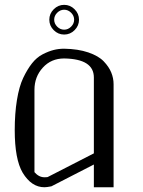

<svg xmlns="http://www.w3.org/2000/svg" viewBox="-20 -788 602 808"><path d="M206.1 -661.1Q187.5 -679.7 187.5 -705.1Q187.5 -730.5 206.1 -749Q224.6 -767.6 250 -767.6Q275.4 -767.6 293.9 -749Q312.5 -730.5 312.5 -705.1Q312.5 -679.7 293.9 -661.1Q275.4 -642.6 250 -642.6Q224.6 -642.6 206.1 -661.1ZM220.7 -734.4Q208 -721.7 208 -705.1Q208 -688.5 220.7 -675.8Q233.4 -663.1 250 -663.1Q266.6 -663.1 279.3 -675.8Q292 -688.5 292 -705.1Q292 -721.7 279.3 -734.4Q266.6 -747.1 250 -747.1Q233.4 -747.1 220.7 -734.4ZM250 -583Q308.6 -582 351.6 -567.4Q394.5 -552.7 416.5 -529.8Q438.5 -506.8 448.2 -482.9Q458 -459 458 -433.6V0H375V-95.7L196.3 -3.9Q176.8 0 167 0Q112.3 0 75.2 -61.5Q42 -118.2 42 -240.2Q42 -310.5 51.3 -367.2Q60.5 -423.8 77.6 -460Q94.7 -496.1 114.7 -521.5Q134.8 -546.9 159.7 -559.6Q184.6 -572.3 205.6 -577.6Q226.6 -583 250 -583ZM250 -542Q195.3 -542 160.2 -503.4Q125 -464.8 125 -410.2V-63.5Q143.6 -42 167 -42Q176.8 -42 180.7 -43L375 -142.6V-461.9Q375 -540 250 -542Z"/></svg>

Font: wanta
Style: Medium
Weight: 500
Version: Version 0.91